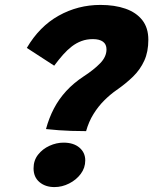

<svg xmlns="http://www.w3.org/2000/svg" viewBox="-20 -756 623 781"><path d="M330.2 -222.6Q296.4 -222.6 269.7 -223.6Q243 -224.5 218.8 -226.3Q194.6 -228.1 167.1 -231Q179 -275.5 199.1 -314.1Q219.1 -352.6 249.3 -385.6Q279.5 -418.5 321.5 -446.1Q361.8 -472.2 387.5 -498.7Q413.2 -525.1 413.2 -555.1Q413.2 -575.9 398.9 -586.4Q384.5 -596.9 357.8 -596.9Q332.6 -596.9 311.7 -589.1Q290.8 -581.4 272.2 -567.2Q253.8 -553 236.2 -533.2Q218.8 -513.4 200.5 -488.8L89.1 -561.1Q140.1 -648.2 218.5 -692.1Q296.9 -736 388.5 -736Q446.6 -736 490.4 -720.7Q534.2 -705.4 558.8 -674.1Q583.4 -642.8 583.4 -594.4Q583.4 -545.2 566.9 -509.2Q550.5 -473.1 521.4 -444.6Q492.2 -416 453.2 -389Q428.2 -371.6 403.9 -347.4Q379.6 -323.2 360.4 -292.3Q341.1 -261.4 330.2 -222.6ZM201.4 5Q164.5 5 140.5 -15.3Q116.5 -35.6 116.5 -71.4Q116.5 -103.6 134.9 -126.9Q153.2 -150.2 181.4 -163Q209.5 -175.8 238.5 -175.8Q279.2 -175.8 303 -155.6Q326.8 -135.4 326.8 -103.5Q326.8 -73.1 308.4 -48.6Q290.1 -24.1 261.2 -9.6Q232.4 5 201.4 5Z"/></svg>

Font: Grandstander Thin
Style: Italic
Weight: 100
Italic angle: -15°
Designer: Tyler Finck
Foundry: Etcetera Type Co
Version: Version 1.200